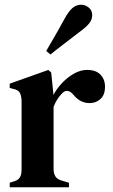

<svg xmlns="http://www.w3.org/2000/svg" viewBox="-20 -790 475 810"><path d="M21 0V-19L36 -24Q56 -29 63.5 -41Q71 -53 71 -73V-366Q70 -388 63 -399.5Q56 -411 36 -415L21 -419V-437L184 -495L196 -484L205 -396V-389Q220 -417 243 -441Q266 -465 293 -480Q320 -495 347 -495Q385 -495 404 -475Q423 -455 423 -424Q423 -390 404 -372.5Q385 -355 358 -355Q318 -355 289 -391L287 -393Q277 -405 264.5 -406.5Q252 -408 240 -394Q230 -384 221.5 -370.5Q213 -357 206 -339V-77Q206 -58 214 -45.5Q222 -33 241 -28L271 -19V0ZM175 -575Q191 -603 209.5 -634.5Q228 -666 253 -712Q270 -743 286 -756.5Q302 -770 322 -770Q340 -770 354.5 -758Q369 -746 369 -726Q369 -707 356 -691Q343 -675 314 -654Q274 -623 245 -601Q216 -579 193 -560Z"/></svg>

Font: DeepMind Serif Text
Style: Regular
Weight: 400
Designer: Frank Grießhammer / Modifications: Colophon Foundry
Foundry: Colophon Foundry
Version: Version 5.003; ttfautohint (v1.8.2)